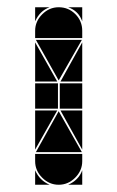

<svg xmlns="http://www.w3.org/2000/svg" viewBox="-20 -512 324 530"><path d="M142 -492Q169 -492 188 -473Q207 -454 207 -427V-407H77V-427Q77 -453 96.5 -472.5Q116 -492 142 -492ZM142 -2Q116 -2 96.5 -21.5Q77 -41 77 -67V-87H207V-67Q207 -41 187.5 -21.5Q168 -2 142 -2ZM79 -92 142 -205 206 -92ZM206 -402 142 -290 79 -402ZM140 -212H77V-282H140ZM207 -212H145V-282H207ZM77 -287V-395L138 -287ZM77 -207H138L77 -99ZM207 -287H147L207 -395ZM207 -207V-99L147 -207ZM77 -42Q89 -14 117 -2H77ZM77 -492H117Q103 -487 93 -477Q83 -467 77 -453ZM168 -2Q182 -8 192 -18Q202 -28 207 -42V-2ZM207 -492V-453Q197 -482 168 -492Z"/></svg>

Font: CAT DyFa
Style: Regular
Weight: 400
Designer: Peter Wiegel
Foundry: Peter Wiegel
Version: Version 1.001; ttfautohint (v1.3)